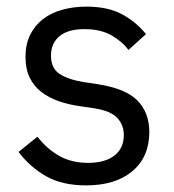

<svg xmlns="http://www.w3.org/2000/svg" viewBox="-20 -548 527 580"><path d="M240 12Q168 12 119.5 -15.5Q71 -43 36 -89L93 -135Q123 -97 160 -76.5Q197 -56 246 -56Q297 -56 325.5 -78Q354 -100 354 -140Q354 -170 334.5 -191.5Q315 -213 264 -221L223 -227Q187 -232 157 -242.5Q127 -253 104.5 -270.5Q82 -288 69.5 -314Q57 -340 57 -376Q57 -414 71 -442.5Q85 -471 109.5 -490Q134 -509 168 -518.5Q202 -528 241 -528Q304 -528 346.5 -506Q389 -484 421 -445L368 -397Q351 -421 318 -440.5Q285 -460 235 -460Q185 -460 159.5 -438.5Q134 -417 134 -380Q134 -342 159.5 -325Q185 -308 233 -300L273 -294Q359 -281 395 -244.5Q431 -208 431 -149Q431 -74 380 -31Q329 12 240 12Z"/></svg>

Font: IBM Plex Sans Thai Looped
Style: Regular
Weight: 400
Designer: Mike Abbink, Paul van der Laan, Pieter van Rosmalen, Ben Mitchell, Mark Frömberg
Foundry: Bold Monday
Version: Version 1.1